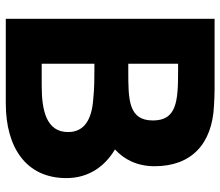

<svg xmlns="http://www.w3.org/2000/svg" viewBox="-69 -682 761 663"><g transform="rotate(90 311.5 -350.5)"><path d="M45 10H337C489 10 595 -60 595 -199C595 -278 553 -333 496 -367C531 -399 554 -444 554 -504C554 -631 477 -703 344 -709C327 -710 306 -711 288 -711H45ZM277 -114H200V-296H217C247 -296 284 -296 322 -292C393 -287 436 -261 436 -205C436 -131 363 -114 277 -114ZM225 -413H200V-585H225C330 -585 396 -580 396 -498C396 -413 323 -413 225 -413Z"/></g></svg>

Font: Bluebird
Style: SfBdExt
Weight: 700
Designer: Jasper
Foundry: Cannot Into Space Fonts
Version: Version 0.98